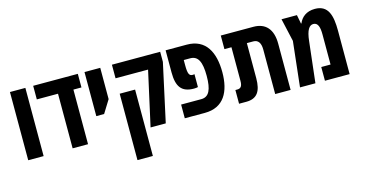

<svg xmlns="http://www.w3.org/2000/svg" viewBox="-85 -1006 3120 1637"><g transform="rotate(-15 1475.0 -187.0)"><path d="M59 0H195V-602H59Z M451 0H587V-482H658V-602H264V-482H451Z M717 -213H786L856 -326V-602H717Z M1139 0H1273L1385 -513V-602H959V-482H1246ZM959 240H1095V-346H959Z M1441 0H1618C1787 0 1852 -126 1852 -297C1852 -472 1788 -602 1620 -602H1433V-406C1433 -282 1473 -224 1583 -224C1602 -224 1606 -226 1618 -228V-342C1613 -341 1609 -340 1602 -340C1571 -340 1561 -361 1561 -437V-482H1618C1687 -482 1715 -425 1715 -301C1715 -181 1688 -121 1619 -121H1441Z M1920 0H1984C2079 0 2118 -56 2118 -173V-482H2175C2216 -482 2239 -453 2239 -393V0H2375V-408C2375 -537 2314 -602 2208 -602H1920V-482H1982V-185C1982 -142 1970 -121 1938 -121H1920Z M2753 -614C2677 -614 2632 -575 2611 -524H2607L2592 -602H2456L2502 -399L2458 0H2594L2635 -360C2645 -458 2672 -493 2707 -493C2749 -493 2760 -448 2760 -387V-121H2678V0H2896V-384C2896 -517 2871 -614 2753 -614Z"/></g></svg>

Font: Noto Sans Hebrew ExtraCondensed
Style: Bold
Weight: 700
Width: 2
Designer: Monotype Design Team
Foundry: Monotype Imaging Inc.
Version: Version 2.004